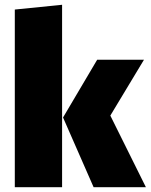

<svg xmlns="http://www.w3.org/2000/svg" viewBox="-20 -784 631 804"><path d="M240 0H42V-744L240 -764ZM591 0H372L244 -292L387 -534H583L442 -300Z"/></svg>

Font: Trujillo Black
Style: Regular
Weight: 900
Designer: Fira Sans original fonts by bBox Type GmbH, Carrois Corporate GbR, & Edenspiekermann AG / Changes by Cristiano Sobral
Foundry: Fira Sans original fonts by bBox Type GmbH, Carrois Corporate GbR, & Edenspiekermann AG / Changes by Cristiano Sobral
Version: Version 4.301;July 28, 2020;FontCreator 13.0.0.2655 64-bit